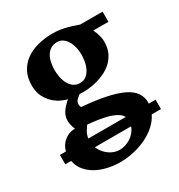

<svg xmlns="http://www.w3.org/2000/svg" viewBox="-173 -617 901 965"><g transform="rotate(-30 277.5 -134.5)"><path d="M194.8 -16.1Q186.5 -3.9 177.2 10.7Q168 25.4 165 47.4H381.8Q375.5 34.7 362.1 25.4Q348.6 16.1 331.5 9.5Q314.5 2.9 295.2 -1.5Q275.9 -5.9 257.3 -8.8Q238.8 -11.7 222.4 -13.4Q206.1 -15.1 194.8 -16.1ZM273.9 175.8Q290 175.8 306.6 170.7Q323.2 165.5 337.9 156Q352.5 146.5 364.3 132.6Q376 118.7 381.8 101.6H171.4Q177.7 117.7 188.7 131.3Q199.7 145 213.4 155Q227.1 165 242.7 170.4Q258.3 175.8 273.9 175.8ZM346.2 -335.9Q346.2 -356.4 341.6 -377.2Q336.9 -397.9 327.4 -414.3Q317.9 -430.7 303.7 -440.9Q289.6 -451.2 271 -451.2Q248.5 -451.2 232.9 -441.2Q217.3 -431.2 207.8 -414.6Q198.2 -397.9 194.1 -377.2Q189.9 -356.4 189.9 -335Q189.9 -313 194.6 -291.3Q199.2 -269.5 208.7 -252.7Q218.3 -235.8 233.4 -225.3Q248.5 -214.8 269 -214.8Q289.6 -214.8 304 -225.3Q318.4 -235.8 327.9 -253.2Q337.4 -270.5 341.8 -292.2Q346.2 -314 346.2 -335.9ZM501.5 101.6Q486.8 131.8 460.2 155.8Q433.6 179.7 399.2 196.3Q364.7 212.9 325.2 221.9Q285.6 231 246.1 231Q210 231 174.6 223.1Q139.2 215.3 110.1 199.5Q81.1 183.6 60.5 159.2Q40 134.8 34.2 101.6H0V47.4H35.2Q40.5 24.9 53 9.5Q65.4 -5.9 80.1 -14.9Q94.7 -23.9 108.9 -27.1Q123 -30.3 131.8 -28.8Q125 -42.5 122.1 -57.4Q119.1 -72.3 119.1 -82Q119.1 -94.7 122.6 -106.2Q126 -117.7 132.8 -128.7Q139.6 -139.6 150.1 -150.9Q160.6 -162.1 174.8 -174.8Q161.6 -177.7 140.9 -187Q120.1 -196.3 100.3 -214.1Q80.6 -231.9 66.2 -259Q51.8 -286.1 51.8 -325.2Q51.8 -370.1 69.1 -403.1Q86.4 -436 116.5 -457.5Q146.5 -479 186.8 -489.5Q227.1 -500 272.9 -500Q296.4 -500 317.1 -496.6Q337.9 -493.2 355.7 -488.5Q373.5 -483.9 388.4 -478.5Q403.3 -473.1 416 -469.2H545.9V-410.2H458Q463.4 -399.4 467.8 -387.2Q471.7 -376.5 474.9 -363Q478 -349.6 478 -334Q478 -300.3 466.8 -274.7Q455.6 -249 436.8 -230.2Q418 -211.4 393.6 -198.7Q369.1 -186 342.5 -178.7Q315.9 -171.4 289.1 -168.9Q262.2 -166.5 238.8 -168Q230 -162.1 222.9 -155.8Q215.8 -149.4 211.9 -142.3Q208 -135.3 207.8 -127Q207.5 -118.7 211.9 -107.9Q293.9 -101.1 351.8 -88.9Q409.7 -76.7 446.3 -58.6Q482.9 -40.5 499.5 -15.9Q516.1 8.8 516.1 40Q516.1 44.9 515.6 47.4H555.2V101.6Z"/></g></svg>

Font: Charis SIL Eur
Style: Bold
Weight: 700
Foundry: SIL International
Version: Version 5.000